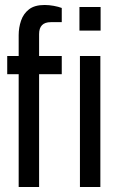

<svg xmlns="http://www.w3.org/2000/svg" viewBox="-20 -751 496 771"><path d="M55 0V-453H9V-526H55V-610Q55 -640 64.5 -668Q74 -696 96.5 -713.5Q119 -731 159 -731Q177 -731 196 -727.5Q215 -724 228 -719V-662H184Q137 -662 137 -614V-526H228V-453H137V0ZM301 0V-526H383V0ZM299 -628V-723H384V-628Z"/></svg>

Font: Archivo Narrow
Style: Regular
Weight: 400
Designer: Hector Gatti
Foundry: Omnibus-Type
Version: Version 3.002